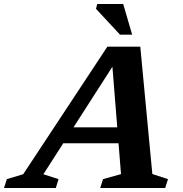

<svg xmlns="http://www.w3.org/2000/svg" viewBox="-85 -936 912 956"><path d="M191.5 -222.5 218 -302H559.5L532.5 -222.5ZM673.5 -69.5 751.5 -44 737.5 0H414L428 -44L517.5 -69L472 -637.5L498 -640L131 -68.5L206.5 -44L193 0H-65L-51 -44L30.5 -68.5L449.5 -703.5H613.5ZM573 -763.5H512.5L393 -892L399 -916H528.5Z"/></svg>

Font: Newsreader 9pt SemiBold
Style: Italic
Weight: 600
Italic angle: -17°
Designer: Hugues Gentile
Foundry: Production Type
Version: Version 1.003